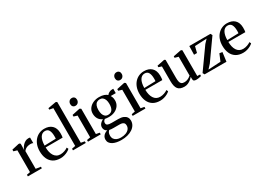

<svg xmlns="http://www.w3.org/2000/svg" viewBox="-8 -1843 4292 3118"><g transform="rotate(-30 2138.0 -284.0)"><path d="M19 0V-30.5L83 -43V-452L18.5 -470.5V-502L148.5 -531.5H165.5L183 -518V-489L180.5 -402.5L182.5 -406.5Q186 -420.5 198.2 -441.5Q210.5 -462.5 230.2 -483.5Q250 -504.5 276.5 -518.5Q303 -532.5 334.5 -532.5Q346 -532.5 353.2 -531.2Q360.5 -530 365 -528V-423.5Q360 -427.5 348.5 -431Q337 -434.5 320 -434.5Q290 -434.5 265.5 -427.8Q241 -421 222 -407.8Q203 -394.5 189.5 -375.5V-43.5L281 -30V0Z M628 11Q549 11 495.8 -22Q442.5 -55 415.5 -115.2Q388.5 -175.5 388.5 -256.5Q388.5 -322.5 407.8 -374.8Q427 -427 460.8 -463.5Q494.5 -500 538.8 -519Q583 -538 633 -538Q723.5 -538 775 -489.2Q826.5 -440.5 828.5 -348.5Q829 -317.5 827.2 -297.2Q825.5 -277 822 -263H504Q504.5 -216 514 -176.2Q523.5 -136.5 542.2 -107Q561 -77.5 589.8 -61Q618.5 -44.5 658.5 -44.5Q697.5 -44.5 736.8 -58.5Q776 -72.5 798 -90L813 -59Q796 -41.5 767 -25.5Q738 -9.5 702 0.8Q666 11 628 11ZM504 -297.5 717 -303.5Q718.5 -315 718.8 -327.2Q719 -339.5 719 -351Q719 -420.5 697.5 -460.2Q676 -500 625 -500Q597 -500 574.8 -486.5Q552.5 -473 537 -447Q521.5 -421 513 -383.5Q504.5 -346 504 -297.5Z M931.5 -44V-753L861.5 -765.5V-792.5L1006 -818.5H1019L1036 -805.5V-43.5L1104.5 -30.5V0H864.5V-30.5Z M1146 0V-31L1212 -44V-452L1146.5 -471V-501.5L1286 -531.5H1300L1319 -516V-43.5L1385 -31V0ZM1262.5 -606Q1234 -606 1217.5 -623.8Q1201 -641.5 1201 -671Q1201 -702.5 1220 -724.2Q1239 -746 1271 -746H1272Q1300 -746 1316.8 -728.2Q1333.5 -710.5 1333.5 -681Q1333.5 -649.5 1314.2 -627.8Q1295 -606 1263.5 -606Z M1633 249Q1587.5 249 1546.5 241Q1505.5 233 1474.2 216.2Q1443 199.5 1425.2 173.8Q1407.5 148 1407.5 112.5Q1407.5 83 1420.8 59.8Q1434 36.5 1457 20.2Q1480 4 1509 -3Q1484.5 -15.5 1470.8 -36.2Q1457 -57 1457 -88Q1457 -112.5 1468.5 -132.8Q1480 -153 1498.8 -168.5Q1517.5 -184 1539.5 -193.5Q1485.5 -219 1462.5 -261Q1439.5 -303 1439.5 -355Q1439.5 -412 1470.8 -453.2Q1502 -494.5 1552.2 -516.2Q1602.5 -538 1659.5 -538Q1715.5 -538 1752.8 -524.8Q1790 -511.5 1812 -490.5Q1823.5 -509 1850.2 -524Q1877 -539 1906.5 -539H1931V-457.5H1836Q1843.5 -448 1849.5 -433.2Q1855.5 -418.5 1859 -400.5Q1862.5 -382.5 1862.5 -362.5Q1862.5 -305.5 1833 -263.8Q1803.5 -222 1754 -199.2Q1704.5 -176.5 1644 -176.5Q1624.5 -176.5 1603.8 -178.5Q1583 -180.5 1566.5 -183.5Q1555 -174.5 1544.5 -161Q1534 -147.5 1534 -126Q1534 -95.5 1556.5 -84Q1579 -72.5 1631.5 -72.5H1755.5Q1812 -72.5 1849 -57Q1886 -41.5 1904.5 -14Q1923 13.5 1923 50.5Q1923 96 1901.2 132.5Q1879.5 169 1840.2 195Q1801 221 1748 235Q1695 249 1633 249ZM1644.5 210Q1697 210 1737 195Q1777 180 1799.8 152.2Q1822.5 124.5 1822.5 87Q1822.5 64 1814.5 48Q1806.5 32 1785.5 23.2Q1764.5 14.5 1726 14.5H1617Q1593 14.5 1573.5 12.8Q1554 11 1540 7.5Q1525 20 1514.8 40Q1504.5 60 1504.5 94.5Q1504.5 133 1522.5 158.5Q1540.5 184 1572 197Q1603.5 210 1644.5 210ZM1649.5 -213.5Q1702 -213.5 1728.2 -250.2Q1754.5 -287 1754.5 -358.5Q1754.5 -403 1742.8 -435Q1731 -467 1709 -484.2Q1687 -501.5 1655.5 -501.5Q1622.5 -501.5 1598.5 -486.2Q1574.5 -471 1561.8 -439.5Q1549 -408 1549 -359.5Q1549 -317 1559.8 -284Q1570.5 -251 1593 -232.2Q1615.5 -213.5 1649.5 -213.5Z M1984 0V-31L2050 -44V-452L1984.5 -471V-501.5L2124 -531.5H2138L2157 -516V-43.5L2223 -31V0ZM2100.5 -606Q2072 -606 2055.5 -623.8Q2039 -641.5 2039 -671Q2039 -702.5 2058 -724.2Q2077 -746 2109 -746H2110Q2138 -746 2154.8 -728.2Q2171.5 -710.5 2171.5 -681Q2171.5 -649.5 2152.2 -627.8Q2133 -606 2101.5 -606Z M2497.5 11Q2418.5 11 2365.2 -22Q2312 -55 2285 -115.2Q2258 -175.5 2258 -256.5Q2258 -322.5 2277.2 -374.8Q2296.5 -427 2330.2 -463.5Q2364 -500 2408.2 -519Q2452.5 -538 2502.5 -538Q2593 -538 2644.5 -489.2Q2696 -440.5 2698 -348.5Q2698.5 -317.5 2696.8 -297.2Q2695 -277 2691.5 -263H2373.5Q2374 -216 2383.5 -176.2Q2393 -136.5 2411.8 -107Q2430.5 -77.5 2459.2 -61Q2488 -44.5 2528 -44.5Q2567 -44.5 2606.2 -58.5Q2645.5 -72.5 2667.5 -90L2682.5 -59Q2665.5 -41.5 2636.5 -25.5Q2607.5 -9.5 2571.5 0.8Q2535.5 11 2497.5 11ZM2373.5 -297.5 2586.5 -303.5Q2588 -315 2588.2 -327.2Q2588.5 -339.5 2588.5 -351Q2588.5 -420.5 2567 -460.2Q2545.5 -500 2494.5 -500Q2466.5 -500 2444.2 -486.5Q2422 -473 2406.5 -447Q2391 -421 2382.5 -383.5Q2374 -346 2373.5 -297.5Z M3174 9Q3147 9 3132.2 -0.8Q3117.5 -10.5 3117.5 -36V-78.5Q3101 -58 3076 -37.5Q3051 -17 3019.8 -3.2Q2988.5 10.5 2952.5 10.5Q2869 10.5 2833 -34Q2797 -78.5 2797 -178V-458L2740.5 -476.5V-504L2874 -531.5H2886L2902 -519.5V-182Q2902 -139 2908.8 -110.2Q2915.5 -81.5 2933.5 -67.2Q2951.5 -53 2984.5 -53Q3013 -53 3036.8 -61Q3060.5 -69 3079.2 -81Q3098 -93 3111.5 -105.5V-458L3045 -476.5V-504L3185.5 -531.5H3198L3216 -519.5V-37L3268.5 -35L3268 -6Q3251.5 -1.5 3228 3.8Q3204.5 9 3174 9Z M3651 -486.5 3427.5 -475.5 3399 -362 3343.5 -361.5 3347.5 -522.5H3744L3762 -488.5L3493.5 -109.5L3426 -35.5L3658.5 -48.5L3712 -177L3765 -169L3742.5 0H3333L3314 -34L3589.5 -421Z M4054 11Q3975 11 3921.8 -22Q3868.5 -55 3841.5 -115.2Q3814.5 -175.5 3814.5 -256.5Q3814.5 -322.5 3833.8 -374.8Q3853 -427 3886.8 -463.5Q3920.5 -500 3964.8 -519Q4009 -538 4059 -538Q4149.5 -538 4201 -489.2Q4252.5 -440.5 4254.5 -348.5Q4255 -317.5 4253.2 -297.2Q4251.5 -277 4248 -263H3930Q3930.5 -216 3940 -176.2Q3949.5 -136.5 3968.2 -107Q3987 -77.5 4015.8 -61Q4044.5 -44.5 4084.5 -44.5Q4123.5 -44.5 4162.8 -58.5Q4202 -72.5 4224 -90L4239 -59Q4222 -41.5 4193 -25.5Q4164 -9.5 4128 0.8Q4092 11 4054 11ZM3930 -297.5 4143 -303.5Q4144.5 -315 4144.8 -327.2Q4145 -339.5 4145 -351Q4145 -420.5 4123.5 -460.2Q4102 -500 4051 -500Q4023 -500 4000.8 -486.5Q3978.5 -473 3963 -447Q3947.5 -421 3939 -383.5Q3930.5 -346 3930 -297.5Z"/></g></svg>

Font: Merriweather 96pt Medium
Style: Regular
Weight: 500
Version: Version 2.100